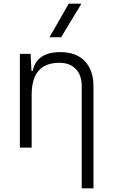

<svg xmlns="http://www.w3.org/2000/svg" viewBox="-20 -815 626 1060"><path d="M431.2 224.6V-338.4Q431.2 -400.9 398.4 -434.6Q365.7 -468.3 307.6 -468.3Q154.8 -468.3 154.8 -292.5V0H89.8V-517.6H148.9L153.8 -423.8H160.6Q182.6 -527.3 313 -527.3Q400.4 -527.3 448.2 -477.5Q496.1 -427.7 496.1 -336.9V224.6ZM253.4 -609.4 359.4 -794.9H429.7L317.4 -609.4Z"/></svg>

Font: CaskaydiaCove NFP Light
Style: Regular
Weight: 300
Designer: Aaron Bell
Foundry: Saja Typeworks
Version: Version 2111.001; VTT 6.35;Nerd Fonts 3.1.1